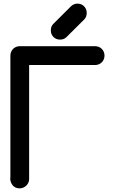

<svg xmlns="http://www.w3.org/2000/svg" viewBox="-20 -1035 626 1055"><path d="M37.1 -729.5Q37.1 -740.2 41 -749.8Q44.9 -759.3 52 -766.4Q59.1 -773.4 68.4 -777.3Q77.6 -781.2 88.9 -781.2H502.4Q513.2 -781.2 522.7 -777.3Q532.2 -773.4 539.3 -766.4Q546.4 -759.3 550.3 -749.8Q554.2 -740.2 554.2 -729.5Q554.2 -718.3 550.3 -709Q546.4 -699.7 539.3 -692.6Q532.2 -685.5 522.7 -681.6Q513.2 -677.7 502.4 -677.7H140.1V-51.3Q140.1 -41 136 -31.7Q131.8 -22.5 124.8 -15.4Q117.7 -8.3 108.2 -4.2Q98.6 0 88.4 0Q64 0 50 -16.4Q36.1 -32.7 36.1 -56.2Q36.1 -56.6 37.1 -59.6ZM442.9 -928.2 345.2 -831.1Q331.5 -817.4 310.1 -817.4Q288.1 -817.4 273.7 -831.8Q259.3 -846.2 259.3 -868.2Q259.3 -889.2 272 -902.8L369.6 -1000Q385.3 -1015.1 405.8 -1015.1Q427.7 -1015.1 442.1 -1000.2Q456.5 -985.4 456.5 -963.9Q456.5 -941.9 442.9 -928.2Z"/></svg>

Font: Comfortaa
Style: Bold
Weight: 700
Designer: Johan Aakerlund
Foundry: Johan Aakerlund
Version: Version 2.001; ttfautohint (v1.4.1)